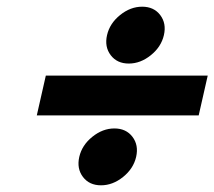

<svg xmlns="http://www.w3.org/2000/svg" viewBox="-20 -517 641 574"><path d="M311 -352Q292 -377 300 -412Q308 -447 339 -472Q370 -497 405 -497Q440 -497 459 -472Q478 -447 470 -412Q462 -377 431 -352Q400 -327 365 -327Q330 -327 311 -352ZM228 12Q209 -13 217 -48Q225 -83 256 -108Q287 -133 322 -133Q357 -133 376 -108Q395 -83 387 -48Q379 -13 348 12Q317 37 282 37Q247 37 228 12ZM601 -291 574 -172H90L117 -291Z"/></svg>

Font: Miedinger
Style: Bold-Italic
Weight: 700
Italic angle: -13°
Version: Version 001.000